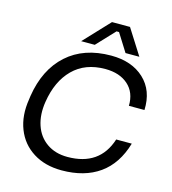

<svg xmlns="http://www.w3.org/2000/svg" viewBox="-136 -1063 1068 1192"><g transform="rotate(15 397.5 -467.0)"><path d="M368.2 -788.1H280.8L435.1 -952.1H550.8L654.8 -788.1H565.9L493.2 -903.8H477.1ZM370.1 18.1Q263.7 18.1 187.3 -30Q110.8 -78.1 77.6 -163.3Q44.4 -248.5 62 -356L64.9 -377.9Q92.8 -554.7 201.4 -652.3Q310.1 -750 484.9 -750Q618.2 -750 697 -676.5Q775.9 -603 771 -477.1H670.9Q672.9 -563 618.2 -611.6Q563.5 -660.2 471.2 -660.2Q342.3 -660.2 263.9 -582Q185.5 -503.9 164.1 -366.2Q150.9 -282.7 173.1 -215.8Q195.3 -148.9 250.2 -110.4Q305.2 -71.8 383.8 -71.8Q590.3 -71.8 648.9 -254.9H749Q709 -118.2 612.8 -50Q516.6 18.1 370.1 18.1Z"/></g></svg>

Font: Sora Italic
Style: Regular
Weight: 400
Designer: Jonathan Barnbrook, Julián Moncada
Foundry: Barnbrook Fonts
Version: Version 2.000